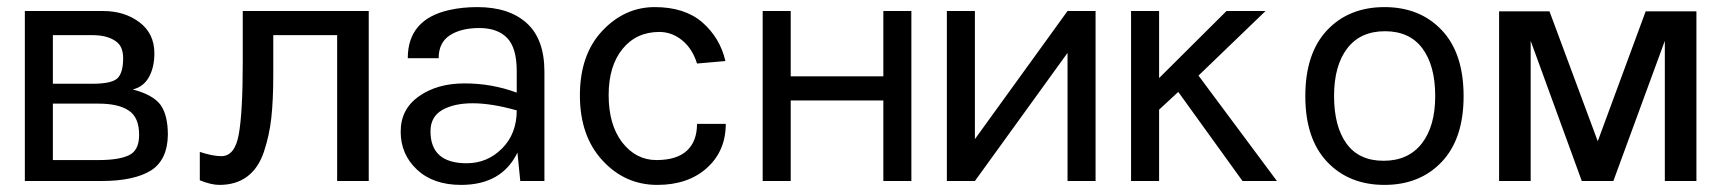

<svg xmlns="http://www.w3.org/2000/svg" viewBox="-20 -510 4850 541"><path d="M50 0V-479H266Q268 -479 270 -479Q330 -479 372 -448Q415 -416 415 -360Q415 -320 399.5 -292.5Q384 -265 354 -258Q411 -243 432 -215Q453 -186 453 -130Q452 -60 406 -30Q358 0 266 0ZM129 -59H258Q314 -59 342 -72Q372 -85 372 -130Q372 -180 342 -199Q313 -218 258 -218H129ZM129 -274H240Q295 -274 311 -289.5Q327 -305 327 -346Q327 -380 306 -394Q282 -411 240 -411H129Z M543 -2V-82Q579 -70 604 -70Q642 -70 653 -132.5Q664 -195 664 -334V-479H1019V0H930V-411H750V-298Q750 -228 744.5 -178Q739 -128 723.5 -82Q708 -36 676.5 -12.5Q645 11 598 11Q575 11 543 -2Z M1161 -239Q1212 -275 1289 -275Q1366 -275 1436 -249V-310Q1436 -375 1409 -403Q1382 -431 1330.5 -431Q1279 -431 1247.5 -410.5Q1216 -390 1216 -346H1129Q1129 -456 1247 -482Q1283 -490 1325 -490Q1414 -490 1464 -445Q1514 -400 1514 -308V0H1446L1438 -80Q1394 11 1279 11Q1201 11 1155 -32Q1109 -75 1109 -139Q1109 -203 1161 -239ZM1193 -140Q1193 -50 1295 -50Q1353 -50 1394.5 -91.5Q1436 -133 1436 -199Q1365 -219 1312 -219Q1259 -219 1226 -200Q1193 -181 1193 -140Z M1614 -241Q1614 -356 1677 -423Q1740 -490 1825 -490Q1909 -490 1959 -447Q2009 -403 2024 -338L1944 -331Q1931 -373 1902 -396.5Q1873 -420 1838 -420Q1773 -420 1734 -372Q1695 -324 1695 -242Q1695 -159 1733 -109Q1772 -59 1829.5 -59Q1887 -59 1915.5 -85.5Q1944 -112 1944 -161H2025Q2025 -84 1971 -36Q1918 11 1832 11Q1741 11 1677.5 -58Q1614 -127 1614 -241Z M2129 0V-479H2208V-295H2469V-479H2548V0H2469V-227H2208V0Z M2648 0V-479H2727V-118L2988 -479H3067V0H2988V-361L2727 0Z M3167 -479H3246V-290L3436 -479H3546L3357 -297L3578 0H3481L3300 -251L3246 -201V0H3167Z M3658 -239Q3658 -360 3719.5 -425Q3781 -490 3881 -490Q3981 -490 4042.5 -425Q4104 -360 4104 -239Q4104 -119 4042.5 -54Q3981 11 3881 11Q3781 11 3719.5 -54Q3658 -119 3658 -239ZM3776 -373.5Q3739 -325 3739 -239.5Q3739 -154 3774 -105.5Q3809 -57 3878.5 -57Q3948 -57 3986 -105.5Q4024 -154 4024 -239.5Q4024 -325 3988 -373.5Q3952 -422 3882.5 -422Q3813 -422 3776 -373.5Z M4204 0V-478H4346L4482 -112L4617 -478H4760V0H4671V-395L4526 0H4437L4293 -395V0Z"/></svg>

Font: Karmilla
Style: Regular
Weight: 400
Designer: Jonathan Pinhorn
Version: Version 1.000